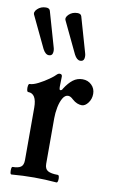

<svg xmlns="http://www.w3.org/2000/svg" viewBox="-82 -728 456 776"><g transform="rotate(10 146.0 -340.5)"><path d="M22 4Q18 4 17 -4Q16 -12 17 -19.5Q18 -27 22 -27Q44 -27 55 -34.5Q66 -42 66 -63V-278Q66 -336 31 -336Q27 -336 25.5 -344Q24 -352 25.5 -360.5Q27 -369 31 -369Q45 -369 66.5 -380Q88 -391 107 -404.5Q126 -418 132 -425Q138 -431 144 -431Q154 -431 154 -421Q154 -410 153.5 -400.5Q153 -391 153 -381Q153 -366 157 -366Q164 -366 167 -374Q183 -399 200 -412Q217 -425 239 -425Q261 -425 276 -410.5Q291 -396 291 -374Q291 -353 279 -337Q267 -321 253 -321Q244 -321 234 -325Q224 -329 214 -338Q203 -349 193 -349Q180 -349 171 -333.5Q162 -318 157.5 -295Q153 -272 153 -250V-63Q153 -42 166 -34.5Q179 -27 207 -27Q211 -27 212.5 -19.5Q214 -12 212.5 -4Q211 4 207 4Q183 2 160.5 1Q138 0 115 0Q92 0 69 1Q46 2 22 4ZM87 -497Q73 -497 62 -518L1 -646Q-6 -658 8 -671.5Q22 -685 43 -685Q57 -685 60 -675L101 -532Q105 -520 102.5 -508.5Q100 -497 87 -497ZM216 -497Q202 -497 191 -518L130 -646Q123 -658 137 -671.5Q151 -685 172 -685Q186 -685 189 -675L230 -532Q234 -520 231.5 -508.5Q229 -497 216 -497Z"/></g></svg>

Font: Junicode Two Beta Condensed Medium
Style: Regular
Weight: 500
Width: 3
Designer: Peter S. Baker
Foundry: Briery Creek Software
Version: Version 1.053; ttfautohint (v1.8.4)